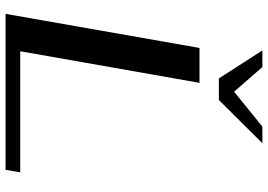

<svg xmlns="http://www.w3.org/2000/svg" viewBox="-157 -810 967 693"><g transform="rotate(90 326.5 -463.5)"><path d="M153 -700H279L165 -53H602L593 0H30ZM162 -927H222L311 -825L437 -927H497L341 -770H263Z"/></g></svg>

Font: Fahkwang Medium
Style: Italic
Weight: 500
Italic angle: -10°
Version: Version 1.000; ttfautohint (v1.6)